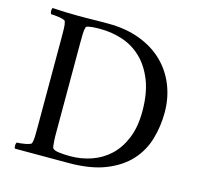

<svg xmlns="http://www.w3.org/2000/svg" viewBox="-96 -749 886 852"><g transform="rotate(15 346.5 -323.0)"><path d="M274 -611Q270 -611 259 -611Q248 -611 237 -610Q226 -609 217 -607Q208 -605 207 -601Q203 -589 202.5 -569Q202 -549 202 -528V-115Q202 -110 202 -99Q202 -88 203 -77Q204 -66 205 -56.5Q206 -47 208 -45Q214 -37 237.5 -34Q261 -31 288 -31Q340 -31 387 -47.5Q434 -64 469.5 -97.5Q505 -131 526 -183Q547 -235 547 -306Q547 -389 524 -447Q501 -505 463 -541.5Q425 -578 376 -594.5Q327 -611 274 -611ZM159 -642Q173 -642 191 -642Q209 -642 228 -642.5Q247 -643 266 -643Q285 -643 301 -643Q381 -643 445 -619Q509 -595 553 -552.5Q597 -510 620.5 -452Q644 -394 644 -326Q644 -264 627 -205Q610 -146 569 -100.5Q528 -55 459.5 -27.5Q391 0 288 0H44Q40 -4 40.5 -14Q41 -24 44 -28Q49 -28 59.5 -29Q70 -30 81 -32Q92 -34 101 -37Q110 -40 111 -44Q115 -56 115.5 -75Q116 -94 116 -116V-530Q116 -552 115.5 -571.5Q115 -591 111 -603Q110 -607 101 -610Q92 -613 81 -614.5Q70 -616 59.5 -617Q49 -618 44 -618Q41 -622 40.5 -632Q40 -642 44 -646Q74 -644 102 -643Q130 -642 159 -642Z"/></g></svg>

Font: Vermiglione
Style: Regular
Weight: 400
Version: Version 1.000